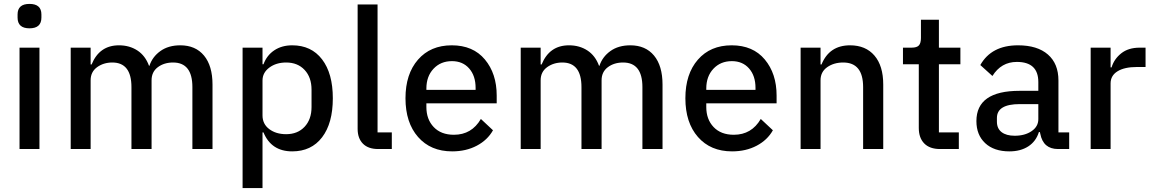

<svg xmlns="http://www.w3.org/2000/svg" viewBox="-20 -763 5903 983"><path d="M70 -673V-689Q70 -743 131 -743Q192 -743 192 -689V-673Q192 -618 131 -618Q70 -618 70 -673ZM80 0V-519H182V0Z M342 0V-519H444V-433H449Q489 -531 589 -531Q643 -531 683.5 -504.5Q724 -478 743 -426H745Q760 -472 801 -501.5Q842 -531 903 -531Q981 -531 1024.5 -478.5Q1068 -426 1068 -330V0H965V-317Q965 -443 866 -443Q820 -443 788 -419Q756 -395 756 -352V0H653V-317Q653 -443 555 -443Q510 -443 477 -419Q444 -395 444 -352V0Z M1222 200V-519H1324V-434H1329Q1346 -480 1384.5 -505.5Q1423 -531 1476 -531Q1574 -531 1629 -459Q1684 -387 1684 -260Q1684 -132 1629 -60Q1574 12 1476 12Q1369 12 1329 -85H1324V200ZM1445 -76Q1504 -76 1539.5 -114Q1575 -152 1575 -215V-304Q1575 -367 1539.5 -405Q1504 -443 1445 -443Q1394 -443 1359 -417Q1324 -391 1324 -351V-172Q1324 -128 1358.5 -102Q1393 -76 1445 -76Z M1916 0Q1865 0 1838 -27.5Q1811 -55 1811 -103V-740H1913V-85H1986V0Z M2295 12Q2185 12 2120.5 -61.5Q2056 -135 2056 -260Q2056 -384 2120 -457.5Q2184 -531 2293 -531Q2402 -531 2462.5 -458.5Q2523 -386 2523 -274V-234H2163V-215Q2163 -152 2200.5 -112.5Q2238 -73 2304 -73Q2395 -73 2442 -154L2504 -96Q2476 -46 2421 -17Q2366 12 2295 12ZM2163 -303H2415V-313Q2415 -375 2382 -412.5Q2349 -450 2294 -450Q2236 -450 2199.5 -411Q2163 -372 2163 -310Z M2646 0V-519H2748V-433H2753Q2793 -531 2893 -531Q2947 -531 2987.5 -504.5Q3028 -478 3047 -426H3049Q3064 -472 3105 -501.5Q3146 -531 3207 -531Q3285 -531 3328.5 -478.5Q3372 -426 3372 -330V0H3269V-317Q3269 -443 3170 -443Q3124 -443 3092 -419Q3060 -395 3060 -352V0H2957V-317Q2957 -443 2859 -443Q2814 -443 2781 -419Q2748 -395 2748 -352V0Z M3728 12Q3618 12 3553.5 -61.5Q3489 -135 3489 -260Q3489 -384 3553 -457.5Q3617 -531 3726 -531Q3835 -531 3895.5 -458.5Q3956 -386 3956 -274V-234H3596V-215Q3596 -152 3633.5 -112.5Q3671 -73 3737 -73Q3828 -73 3875 -154L3937 -96Q3909 -46 3854 -17Q3799 12 3728 12ZM3596 -303H3848V-313Q3848 -375 3815 -412.5Q3782 -450 3727 -450Q3669 -450 3632.5 -411Q3596 -372 3596 -310Z M4079 0V-519H4181V-433H4186Q4226 -531 4332 -531Q4412 -531 4457 -478.5Q4502 -426 4502 -330V0H4399V-317Q4399 -443 4297 -443Q4249 -443 4215 -419Q4181 -395 4181 -352V0Z M4793 0Q4740 0 4712 -28.5Q4684 -57 4684 -108V-434H4603V-519H4647Q4674 -519 4684.5 -530.5Q4695 -542 4695 -569V-662H4787V-519H4897V-434H4787V-85H4889V0Z M5148 12Q5069 12 5024 -30Q4979 -72 4979 -143Q4979 -298 5200 -298H5296V-343Q5296 -446 5186 -446Q5106 -446 5061 -374L4999 -430Q5056 -531 5192 -531Q5291 -531 5345 -484Q5399 -437 5399 -351V-85H5454V0H5397Q5321 0 5306 -78L5304 -87H5299Q5284 -39 5244.5 -13.5Q5205 12 5148 12ZM5175 -68Q5227 -68 5261.5 -91.5Q5296 -115 5296 -153V-230H5201Q5084 -230 5084 -159V-140Q5084 -105 5108 -86.5Q5132 -68 5175 -68Z M5564 0V-519H5666V-418H5671Q5684 -461 5720.5 -490Q5757 -519 5815 -519H5845V-420H5801Q5737 -420 5701.5 -398Q5666 -376 5666 -336V0Z"/></svg>

Font: Anuphan Medium
Style: Regular
Weight: 500
Designer: Mike Abbink, Paul van der Laan, Pieter van Rosmalen, Mint Tantisuwanna
Foundry: Bold Monday; Cadson Demak
Version: Version 3.002;hotconv 1.0.109;makeotfexe 2.5.65596